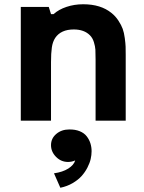

<svg xmlns="http://www.w3.org/2000/svg" viewBox="-20 -575 685 915"><path d="M511.2 -513.2Q530.8 -497.6 544.4 -476.6Q558.1 -455.6 564.7 -437.5Q571.3 -419.4 574.7 -393.3Q578.1 -367.2 578.6 -352.8Q579.1 -338.4 579.1 -313.5V0H435.5V-291Q435.5 -322.8 434.6 -338.4Q433.6 -354 427.5 -374Q421.4 -394 408.7 -406.7Q381.3 -434.6 331.5 -434.6Q270.5 -434.6 243.2 -394.5Q231 -376 227.1 -348.9Q223.1 -321.8 223.1 -278.8V0H79.1V-542H212.4L223.1 -507.8H235.4Q259.8 -529.8 296.9 -542.2Q334 -554.7 376.5 -554.7Q460.4 -554.7 511.2 -513.2ZM309.6 42Q338.4 41.5 359.9 50.3Q381.3 59.1 393.3 74.7Q405.3 90.3 410.9 108.2Q416.5 126 416.5 145.5Q416.5 163.6 412.1 182.9Q407.7 202.1 396.5 223.9Q385.3 245.6 368.9 263.9Q352.5 282.2 326.4 297.6Q300.3 313 267.6 319.8L237.3 251Q278.8 245.1 305.4 228.3Q332 211.4 338.4 189.5Q322.3 196.8 304.2 196.8Q271 196.8 247.1 172.6Q223.1 148.4 223.1 116.7Q223.1 84.5 248.3 63.2Q273.4 42 309.6 42Z"/></svg>

Font: Acari Sans Neue Black
Style: Regular
Weight: 900
Designer: Alfredo Marco Pradil
Foundry: Alfredo Marco Pradil
Version: Version 1.045;June 16, 2019;FontCreator 11.5.0.2425 64-bit; 